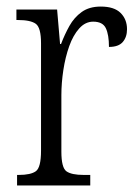

<svg xmlns="http://www.w3.org/2000/svg" viewBox="-20 -565 420 585"><path d="M32 0V-32H37Q74 -32 89.5 -43.5Q105 -55 105 -106V-433Q105 -481 89 -492.5Q73 -504 35 -504H30V-536H154L163 -431H166Q177 -460 191.5 -486Q206 -512 229 -528.5Q252 -545 287 -545Q328 -545 347.5 -525.5Q367 -506 367 -476Q367 -452 354 -437Q341 -422 312 -422Q312 -459 302.5 -479Q293 -499 264 -499Q240 -499 221.5 -478.5Q203 -458 191 -424.5Q179 -391 173 -351.5Q167 -312 167 -275V-103Q167 -54 182.5 -43Q198 -32 235 -32H255V0Z"/></svg>

Font: Noto Serif Tamil Condensed Light
Style: Italic
Weight: 300
Width: 3
Italic angle: -12°
Designer: Indian Type Foundry, Tom Grace, and the Monotype Design Team
Foundry: Monotype Imaging Inc.
Version: Version 2.003; ttfautohint (v1.8.4.7-5d5b)